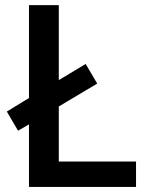

<svg xmlns="http://www.w3.org/2000/svg" viewBox="-20 -734 583 754"><path d="M93.8 0V-245.6L50.8 -220.7L6.8 -295.9L93.8 -349.1V-713.9H210.9V-419.4L316.4 -482.9L361.8 -405.8L210.9 -315.9V-99.6H514.2V0Z"/></svg>

Font: Open Sans SemiBold
Style: Regular
Weight: 600
Designer: Monotype Design Team
Foundry: Monotype Imaging Inc.
Version: Version 3.003; ttfautohint (v1.8.4)